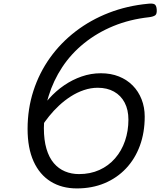

<svg xmlns="http://www.w3.org/2000/svg" viewBox="-20 -1033 895 1072"><path d="M409 19Q325 19 263 -19.5Q201 -58 167.5 -132Q134 -206 134 -313Q134 -425 166.5 -525.5Q199 -626 259 -710Q319 -794 402.5 -858Q486 -922 588 -961.5Q690 -1001 806 -1012Q831 -1015 842 -1009.5Q853 -1004 855 -981Q857 -955 846.5 -947.5Q836 -940 813 -937Q704 -925 613 -887.5Q522 -850 449.5 -791.5Q377 -733 327.5 -658Q278 -583 251.5 -497Q225 -411 225 -318Q225 -251 239.5 -202Q254 -153 280.5 -122Q307 -91 343 -76Q379 -61 421 -61Q484 -61 535 -84Q586 -107 622.5 -149Q659 -191 678 -246.5Q697 -302 697 -365Q697 -420 676 -460Q655 -500 616.5 -521.5Q578 -543 526 -543Q487 -543 448.5 -530Q410 -517 375 -494.5Q340 -472 309.5 -443.5Q279 -415 254.5 -384.5Q230 -354 212 -326L185 -389Q215 -439 253.5 -482Q292 -525 338 -556.5Q384 -588 436 -606Q488 -624 543 -624Q599 -624 644 -606Q689 -588 721 -555.5Q753 -523 770.5 -478.5Q788 -434 788 -382Q788 -293 761 -219.5Q734 -146 683.5 -92.5Q633 -39 563.5 -10Q494 19 409 19Z"/></svg>

Font: Playwrite AU VIC
Style: Regular
Weight: 400
Designer: Veronika Burian, José Scaglione
Foundry: TypeTogether
Version: Version 1.002